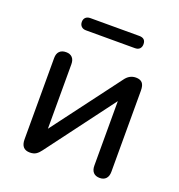

<svg xmlns="http://www.w3.org/2000/svg" viewBox="-126 -789 842 901"><g transform="rotate(20 295.0 -338.0)"><path d="M77 -43V-449Q77 -471 88.5 -482.5Q100 -494 121 -494Q141 -494 152 -482.5Q163 -471 163 -449V-127L416 -464Q437 -494 470 -494Q491 -494 501.5 -482.5Q512 -471 512 -444V-39Q512 -17 501 -5Q490 7 470 7Q449 7 438 -5Q427 -17 427 -39V-361L174 -23Q164 -9 152 -1Q140 7 121 7Q77 7 77 -43ZM141 -653Q141 -667 149.5 -675Q158 -683 173 -683H417Q449 -683 449 -653Q449 -639 441 -630.5Q433 -622 417 -622H173Q158 -622 149.5 -630.5Q141 -639 141 -653Z"/></g></svg>

Font: SN Pro
Style: Regular
Weight: 400
Designer: Tobias Whetton
Foundry: Supernotes
Version: Version 1.003